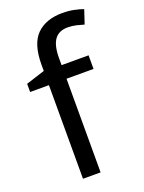

<svg xmlns="http://www.w3.org/2000/svg" viewBox="-145 -834 677 902"><g transform="rotate(-20 193.5 -382.5)"><path d="M332 -468H197V0H109V-468H15V-509L109 -539V-570Q109 -674 155 -719.5Q201 -765 283 -765Q315 -765 341.5 -759.5Q368 -754 387 -747L364 -678Q348 -683 327 -688Q306 -693 284 -693Q240 -693 218.5 -663.5Q197 -634 197 -571V-536H332Z"/></g></svg>

Font: Noto Sans Coptic
Style: Regular
Weight: 400
Designer: Monotype Design Team, Denis Moyogo Jacquerye
Foundry: Monotype Imaging Inc.
Version: Version 2.002; ttfautohint (v1.8.4.7-5d5b)